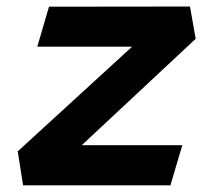

<svg xmlns="http://www.w3.org/2000/svg" viewBox="-20 -554 660 574"><path d="M49 0H489.5L525 -120H224.5L565 -438L548 -534.5L126.5 -534L91.5 -414.5H375L33 -101.5Z"/></svg>

Font: Monaspace Krypton
Style: Bold Italic
Weight: 700
Italic angle: -11°
Designer: Riley Cran & the Lettermatic Team
Foundry: Lettermatic
Version: Version 1.101 (Monaspace Krypton)